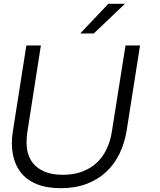

<svg xmlns="http://www.w3.org/2000/svg" viewBox="-20 -968 835 1005"><path d="M298 17Q223 17 170.5 -5Q118 -27 87.5 -67Q57 -107 47 -163Q42 -189 42 -218Q42 -250 48 -285L118 -730H194L123 -276Q119 -249 119 -225Q119 -204 122 -185Q129 -143 152.5 -114Q176 -85 215 -69Q254 -53 309 -53Q364 -53 408 -69Q452 -85 484 -114Q516 -143 536.5 -184.5Q557 -226 565 -276L637 -730H713L643 -285Q632 -218 605 -162.5Q578 -107 534.5 -67Q491 -27 432 -5Q373 17 298 17ZM400 -793 547 -948H634L471 -793Z"/></svg>

Font: Sora Light
Style: Italic
Weight: 300
Designer: Jonathan Barnbrook, Juli√°n Moncada
Version: Version 1.000